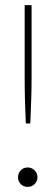

<svg xmlns="http://www.w3.org/2000/svg" viewBox="-20 -723 219 751"><path d="M103.5 -703V-417Q103.5 -395 103.2 -375.5Q103 -356 102.2 -335.5Q101.5 -315 100.5 -292Q99.5 -269 98.5 -240H81Q80 -269 79 -292Q78 -315 77.5 -335.5Q77 -356 76.8 -375.5Q76.5 -395 76.5 -417V-703ZM50.5 -29.5Q50.5 -45.5 61.2 -56.8Q72 -68 88 -68Q104 -68 115.2 -56.8Q126.5 -45.5 126.5 -29.5Q126.5 -13.5 115.2 -2.8Q104 8 88 8Q72 8 61.2 -2.8Q50.5 -13.5 50.5 -29.5Z"/></svg>

Font: Lato 2
Style: Regular
Weight: 200
Designer: Lukasz Dziedzic with Adam Twardoch and Botio Nikoltchev
Foundry: tyPoland Lukasz Dziedzic
Version: Version 2.015; 2015-08-06; http://www.latofonts.com/